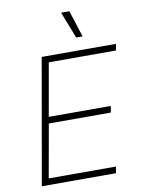

<svg xmlns="http://www.w3.org/2000/svg" viewBox="-99 -988 781 1055"><g transform="rotate(-10 292.0 -460.5)"><path d="M170 -700H584L578 -664H203L151 -369H497L491 -333H145L92 -36H467L461 0H47ZM317 -921H363L411 -772H375Z"/></g></svg>

Font: Chakra Petch ExtraLight
Style: Italic
Weight: 275
Italic angle: -10°
Designer: Katatrad Aksorn Co.,Ltd.
Foundry: Cadson Demak Co.,Ltd.
Version: Version 1.000; ttfautohint (v1.6)